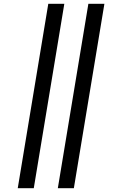

<svg xmlns="http://www.w3.org/2000/svg" viewBox="-20 -843 640 1006"><path d="M283 143 443 -823H527L367 143ZM73 143 233 -823H317L157 143Z"/></svg>

Font: Iosevka Curly Extended Oblique
Style: Regular
Weight: 400
Width: 7
Italic angle: -9°
Monospace: yes
Designer: Belleve Invis
Foundry: Belleve Invis
Version: Version 11.1.0; ttfautohint (v1.8.3)